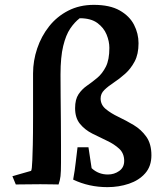

<svg xmlns="http://www.w3.org/2000/svg" viewBox="-20 -759 668 790"><path d="M394 -354Q394 -328 415 -310.5Q436 -293 467.5 -278Q499 -263 530 -244.5Q561 -226 582 -196.5Q603 -167 603 -120Q603 -75 577.5 -46Q552 -17 510.5 -3Q469 11 422 11Q346 11 281 -20Q288 -58 291.5 -90.5Q295 -123 299 -153H344L357 -67Q385 -41 424 -41Q450 -41 470.5 -55.5Q491 -70 491 -97Q491 -128 470.5 -147Q450 -166 420 -180Q390 -194 359.5 -209.5Q329 -225 309 -249.5Q289 -274 289 -314Q289 -350 303 -371Q317 -392 338 -406.5Q359 -421 380 -438.5Q401 -456 415.5 -484.5Q430 -513 430 -562Q430 -589 418.5 -617Q407 -645 380.5 -664.5Q354 -684 308 -684Q287 -668 269 -641.5Q251 -615 240 -569.5Q229 -524 229 -452Q229 -414 229.5 -363Q230 -312 230.5 -259Q231 -206 231 -161Q231 -116 231 -89Q231 -52 229 -34.5Q227 -17 221 0Q214 0 192 -0.5Q170 -1 146 -1Q119 -1 92.5 -0.5Q66 0 45 0L31 -34L108 -56Q110 -60 111 -69Q112 -78 113 -99.5Q114 -121 115 -163.5Q116 -206 116 -277.5Q116 -349 116 -457Q116 -509 133 -559.5Q150 -610 182 -650.5Q214 -691 260.5 -715Q307 -739 366 -739Q432 -739 472.5 -716Q513 -693 531.5 -657Q550 -621 550 -581Q550 -536 534 -506Q518 -476 495 -455.5Q472 -435 448.5 -419.5Q425 -404 409.5 -389Q394 -374 394 -354Z"/></svg>

Font: Ruwudu SemiBold
Style: Regular
Weight: 600
Designer: Becca Hirsbrunner Spalinger
Foundry: SIL International
Version: Version 3.000